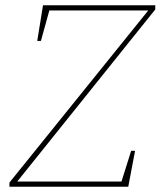

<svg xmlns="http://www.w3.org/2000/svg" viewBox="-20 -712 616 732"><path d="M16 0V-16L550 -678L552 -672H160L170 -679L136 -556H122L144 -692H572V-676L41 -14L38 -20H455L441 -13L480 -137H495L469 0Z"/></svg>

Font: Bitter Thin Thin
Style: Italic
Weight: 250
Italic angle: -9°
Version: Version 2.002